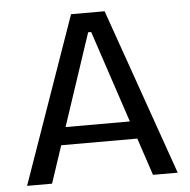

<svg xmlns="http://www.w3.org/2000/svg" viewBox="-49 -709 751 758"><g transform="rotate(-5 326.5 -330.0)"><path d="M28 0 260 -660H393L625 0H527L333 -583H321L127 0ZM138 -148V-218H527V-148Z"/></g></svg>

Font: Bricolage Grotesque 48pt Condensed ExtraBold
Style: Regular
Weight: 400
Version: Version 1.000;gftools[0.9.30]